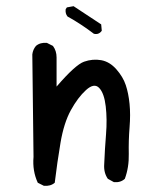

<svg xmlns="http://www.w3.org/2000/svg" viewBox="-20 -598 540 618"><path d="M121.1 0 101.6 -9.8Q84 -47.9 87.9 -92.8L84 -422.9Q85.9 -438.5 95.7 -450.2Q109.4 -461.9 130.9 -460L150.4 -450.2Q162.1 -434.6 162.1 -413.1V-319.3Q222.7 -389.6 250.5 -399.4Q278.3 -409.2 305.7 -404.3Q333 -399.4 354.5 -375Q376 -350.6 384.8 -324.2Q393.6 -297.9 397 -263.7Q400.4 -229.5 397 -187.5Q393.6 -145.5 394.5 -102.5Q395.5 -59.6 381.8 -22.5Q368.2 -9.8 346.7 -11.7L327.1 -22.5Q313.5 -42 315.4 -69.3Q317.4 -118.2 321.3 -166Q325.2 -213.9 320.3 -255.9Q315.4 -297.9 299.3 -314.9Q283.2 -332 256.8 -308.1Q230.5 -284.2 208 -243.2Q185.5 -202.1 174.8 -138.7Q164.1 -75.2 156.2 -9.8Q142.6 2 121.1 0ZM282.2 -489.3Q261.7 -504.9 240.2 -519Q218.8 -533.2 197.3 -544.9Q189.5 -554.7 191.4 -568.4L195.3 -574.2L216.8 -578.1L305.7 -519.5L307.6 -499Q297.9 -485.4 282.2 -489.3Z"/></svg>

Font: NaikaiFont
Style: Regular-Lite
Weight: 400
Version: Version 1.67